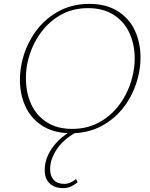

<svg xmlns="http://www.w3.org/2000/svg" viewBox="-20 -683 776 992"><path d="M706 -386Q706 -343 697 -301Q680 -220 635.5 -152Q591 -84 521.5 -41.5Q452 1 365 5Q303 42 271 92Q239 142 239 191Q239 226 257.5 246.5Q276 267 312 267Q343 267 373 242L381 259Q362 274 344.5 281.5Q327 289 306 289Q262 289 236.5 264.5Q211 240 211 196Q211 144 241 94.5Q271 45 329 5Q249 1 193.5 -36.5Q138 -74 110.5 -135Q83 -196 83 -270Q83 -313 92 -356Q109 -438 155.5 -508Q202 -578 275.5 -620.5Q349 -663 441 -663Q528 -663 588 -625.5Q648 -588 677 -525Q706 -462 706 -386ZM676 -381Q676 -452 649.5 -511Q623 -570 568.5 -605.5Q514 -641 435 -641Q352 -641 287 -602Q222 -563 180 -498.5Q138 -434 122 -359Q114 -323 114 -278Q114 -206 140 -147Q166 -88 220 -52.5Q274 -17 353 -17Q436 -17 501.5 -56Q567 -95 609 -159.5Q651 -224 667 -299Q676 -340 676 -381Z"/></svg>

Font: Ysabeau Infant Extralight
Style: Italic
Weight: 200
Italic angle: -12°
Designer: Christian Thalmann (Catharsis Fonts)
Version: Version 0.003